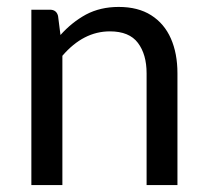

<svg xmlns="http://www.w3.org/2000/svg" viewBox="-20 -534 598 554"><path d="M492 0H403V-322.5Q403 -377 378 -410.2Q353 -443.5 297 -443.5Q220.5 -443.5 160 -373V0H70.5V-506H124Q143 -506 147.5 -488L154.5 -433Q187 -469.5 228 -492Q269.5 -514 322.5 -514Q378.5 -514 416.2 -490Q454 -466 473 -423Q492 -380 492 -322.5Z"/></svg>

Font: Verano Sans
Style: Regular
Weight: 400
Designer: Lukasz Dziedzic with Adam Twardoch and Botio Nikoltchev
Foundry: tyPoland Lukasz Dziedzic
Version: Version 3.001;December 28, 2019;FontCreator 12.0.0.2547 64-b